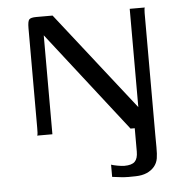

<svg xmlns="http://www.w3.org/2000/svg" viewBox="-49 -508 725 747"><g transform="rotate(-5 313.5 -134.5)"><path d="M83 0Q85 -2.3 85.4 -11.5Q85.8 -20.6 85.8 -30.7Q85.8 -127.6 85.8 -224.9Q85.8 -322.1 85.8 -419Q85.8 -446.4 92.1 -453.2Q98.4 -460 119.9 -460Q136.3 -460 152 -460Q167.8 -460 183.4 -460Q258.8 -363.6 334.1 -268Q409.4 -172.4 484.7 -76.1Q484.7 -172.4 484.7 -268Q484.7 -363.6 484.7 -460Q499 -460 514.2 -460Q529.4 -460 543.6 -460Q542.4 -458.7 541.8 -452.3Q541.1 -445.8 541.1 -438.2Q541.1 -430.6 541.1 -423.8Q541.1 -307.9 541.1 -192.1Q541.1 -76.3 541.1 38.9Q541.1 58.6 541.4 85.6Q541.6 112.6 538.9 128.8Q535.8 147.3 524.1 161.1Q512.3 174.9 494.3 182.6Q476.3 190.4 451.5 190.9Q437.7 191.4 422.8 191.3Q407.9 191.2 392.4 189.4Q376.9 187.6 359.6 185.4Q359.6 173.4 359.6 161.6Q359.6 149.7 359.6 137.7Q367 140.5 384.1 143.7Q401.2 146.8 410.7 146.8Q439.9 146.8 451.8 134.8Q463.7 122.8 463.7 96Q463.7 72.8 463.7 49.8Q463.7 26.8 463.7 4.5Q460.1 4.5 455.5 4.5Q450.9 4.5 447.3 4.5L142.5 -386.5Q142.5 -289.6 142.5 -193.3Q142.5 -96.9 142.5 0Q127.9 0 112.7 0Q97.6 0 83 0Z"/></g></svg>

Font: Genos Thin
Style: Regular
Weight: 100
Designer: Robert E. Leuschke
Foundry: Robert E. Leuschke
Version: Version 1.010